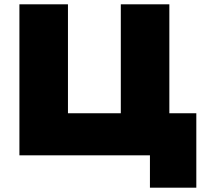

<svg xmlns="http://www.w3.org/2000/svg" viewBox="-20 -720 960 890"><path d="M295 -195H540V-700H765V-195H890V150H675V0H70V-700H295Z"/></svg>

Font: Jost* Black
Style: Regular
Weight: 900
Version: Version 3.7